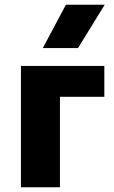

<svg xmlns="http://www.w3.org/2000/svg" viewBox="-20 -787 480 807"><path d="M68 0V-510H418.5V-380H232V0ZM160 -585 257 -767H420L308 -585Z"/></svg>

Font: Geologica Roman
Style: Bold
Weight: 700
Designer: Sindre Bremnes, Frode Helland
Foundry: Monokrom Skriftforlag AS
Version: Version 1.010;gftools[0.9.28]